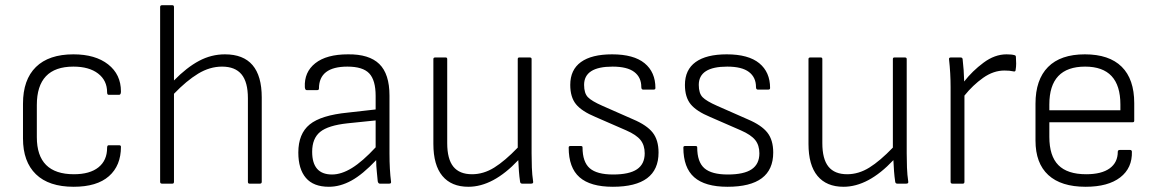

<svg xmlns="http://www.w3.org/2000/svg" viewBox="-20 -703 4428 735"><path d="M262 12Q167 12 117.5 -36Q68 -84 68 -173V-306Q68 -398 117.5 -446.5Q167 -495 261 -495Q345 -495 394 -456.5Q443 -418 443 -353Q443 -340 436 -340H396Q390 -340 390 -350Q390 -395 355.5 -421.5Q321 -448 261 -448Q121 -448 121 -301V-178Q121 -36 263 -36Q324 -36 357 -62.5Q390 -89 390 -137Q390 -147 396 -147H436Q443 -147 443 -141Q443 -69 397 -28.5Q351 12 262 12Z M600 0Q593 0 593 -7V-676Q593 -683 600 -683H640Q646 -683 646 -676V-395Q695 -445 742 -470Q789 -495 841 -495Q982 -495 982 -330V-7Q982 0 975 0H935Q929 0 929 -7V-327Q929 -389 904.5 -418.5Q880 -448 830 -448Q783 -448 738.5 -421Q694 -394 646 -344V-7Q646 0 640 0Z M1239 12Q1180 12 1151 -22Q1122 -56 1122 -119Q1122 -191 1165.5 -226.5Q1209 -262 1312 -272L1418 -284V-336Q1418 -396 1393.5 -422Q1369 -448 1310 -448Q1201 -448 1201 -364Q1201 -358 1194 -358H1154Q1148 -358 1147 -369Q1144 -427 1187 -461Q1230 -495 1312 -495Q1393 -496 1432 -458Q1471 -420 1471 -337V-116Q1471 -84 1472.5 -57Q1474 -30 1477 -7Q1478 0 1470 0H1434Q1428 0 1426 -9Q1425 -23 1422.5 -45.5Q1420 -68 1420 -90Q1368 -35 1325 -11.5Q1282 12 1239 12ZM1175 -122Q1175 -35 1251 -35Q1287 -35 1327.5 -60Q1368 -85 1418 -139V-242L1311 -231Q1236 -223 1205.5 -198Q1175 -173 1175 -122Z M1773 12Q1708 12 1673.5 -29.5Q1639 -71 1639 -152V-477Q1639 -483 1646 -483H1686Q1692 -483 1692 -477V-155Q1692 -94 1715.5 -65Q1739 -36 1787 -36Q1831 -36 1872 -61.5Q1913 -87 1962 -138V-477Q1962 -483 1968 -483H2008Q2015 -483 2015 -477V-116Q2015 -89 2016 -61.5Q2017 -34 2021 -7Q2022 0 2013 0H1979Q1972 0 1971 -7Q1968 -27 1966.5 -47.5Q1965 -68 1964 -90Q1868 12 1773 12Z M2326 12Q2240 12 2198.5 -24.5Q2157 -61 2157 -138Q2157 -144 2163 -144H2204Q2210 -144 2210 -139Q2210 -83 2237.5 -59Q2265 -35 2327 -35Q2389 -35 2418.5 -55Q2448 -75 2448 -116Q2448 -147 2432 -167Q2416 -187 2377 -204L2260 -255Q2207 -277 2185 -304Q2163 -331 2163 -378Q2163 -436 2204 -465.5Q2245 -495 2323 -495Q2406 -495 2447.5 -461Q2489 -427 2489 -366Q2489 -360 2482 -360H2442Q2435 -360 2435 -370Q2435 -407 2408 -427.5Q2381 -448 2325 -448Q2216 -448 2216 -378Q2216 -346 2230.5 -331Q2245 -316 2286 -298L2404 -246Q2456 -224 2478.5 -195.5Q2501 -167 2501 -119Q2501 12 2326 12Z M2765 12Q2679 12 2637.5 -24.5Q2596 -61 2596 -138Q2596 -144 2602 -144H2643Q2649 -144 2649 -139Q2649 -83 2676.5 -59Q2704 -35 2766 -35Q2828 -35 2857.5 -55Q2887 -75 2887 -116Q2887 -147 2871 -167Q2855 -187 2816 -204L2699 -255Q2646 -277 2624 -304Q2602 -331 2602 -378Q2602 -436 2643 -465.5Q2684 -495 2762 -495Q2845 -495 2886.5 -461Q2928 -427 2928 -366Q2928 -360 2921 -360H2881Q2874 -360 2874 -370Q2874 -407 2847 -427.5Q2820 -448 2764 -448Q2655 -448 2655 -378Q2655 -346 2669.5 -331Q2684 -316 2725 -298L2843 -246Q2895 -224 2917.5 -195.5Q2940 -167 2940 -119Q2940 12 2765 12Z M3209 12Q3144 12 3109.5 -29.5Q3075 -71 3075 -152V-477Q3075 -483 3082 -483H3122Q3128 -483 3128 -477V-155Q3128 -94 3151.5 -65Q3175 -36 3223 -36Q3267 -36 3308 -61.5Q3349 -87 3398 -138V-477Q3398 -483 3404 -483H3444Q3451 -483 3451 -477V-116Q3451 -89 3452 -61.5Q3453 -34 3457 -7Q3458 0 3449 0H3415Q3408 0 3407 -7Q3404 -27 3402.5 -47.5Q3401 -68 3400 -90Q3304 12 3209 12Z M3626 0Q3619 0 3619 -7V-369Q3619 -423 3613 -476Q3612 -483 3620 -483H3657Q3664 -483 3665 -477Q3670 -435 3671 -391Q3702 -431 3745 -463Q3788 -495 3833 -495Q3853 -495 3863 -492Q3869 -491 3869 -485Q3870 -472 3870 -459.5Q3870 -447 3868 -436Q3868 -427 3858 -430Q3846 -433 3825 -433Q3783 -433 3743.5 -405Q3704 -377 3672 -337V-7Q3672 0 3666 0Z M4136 12Q4042 12 3993 -33Q3944 -78 3944 -165V-306Q3944 -398 3992 -446.5Q4040 -495 4133 -495Q4226 -495 4274 -447.5Q4322 -400 4322 -308V-241Q4322 -235 4316 -235H3997V-179Q3997 -106 4031.5 -71Q4066 -36 4138 -36Q4197 -36 4228 -58.5Q4259 -81 4259 -122Q4259 -129 4267 -129H4306Q4312 -129 4313 -123Q4315 -60 4268.5 -24Q4222 12 4136 12ZM3997 -281H4269V-303Q4269 -448 4134 -448Q3997 -448 3997 -303Z"/></svg>

Font: Sofia Sans Light
Style: Regular
Weight: 300
Designer: Botio Nikoltchev, Ani Petrova
Foundry: lettersoup
Version: Version 4.100; ttfautohint (v1.8.3)